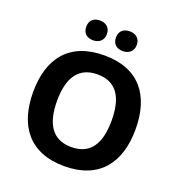

<svg xmlns="http://www.w3.org/2000/svg" viewBox="-161 -1054 1117 1197"><g transform="rotate(20 398.0 -455.0)"><path d="M230 -854C230 -810 260 -789 298 -789C335 -789 367 -810 367 -854C367 -900 335 -920 298 -920C260 -920 230 -900 230 -854ZM427 -854C427 -810 457 -789 496 -789C533 -789 565 -810 565 -854C565 -900 533 -920 496 -920C457 -920 427 -900 427 -854ZM738 -358C738 -580 631 -725 399 -725C165 -725 58 -580 58 -359C58 -137 165 10 398 10C631 10 738 -137 738 -358ZM217 -358C217 -508 271 -599 399 -599C527 -599 579 -508 579 -358C579 -208 527 -117 398 -117C271 -117 217 -208 217 -358Z"/></g></svg>

Font: Noto Sans Lisu
Style: Bold
Weight: 700
Designer: Monotype Design Team. David Williams.
Foundry: Monotype Imaging Inc.
Version: Version 2.102